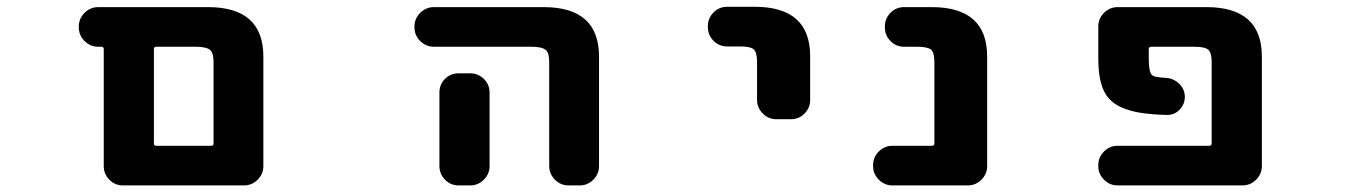

<svg xmlns="http://www.w3.org/2000/svg" viewBox="-20 -570 4040 572"><path d="M346.7 -17.6Q322.3 -17.6 305.7 -34.7Q289.1 -51.8 289.1 -75.2V-423.8Q289.1 -430.7 281.2 -430.7H272.5Q249 -430.7 231.9 -447.8Q214.8 -464.8 214.8 -488.3V-491.2Q214.8 -514.6 231.9 -531.7Q249 -548.8 272.5 -548.8H599.6Q764.6 -548.8 764.6 -401.4V-75.2Q764.6 -51.8 747.6 -34.7Q730.5 -17.6 707 -17.6ZM609.4 -135.7Q616.2 -135.7 616.2 -142.6V-384.8Q616.2 -412.1 606.4 -420.9Q594.7 -430.7 564.5 -430.7H445.3Q438.5 -430.7 438.5 -423.8V-142.6Q438.5 -135.7 445.3 -135.7Z M1673.8 -17.6Q1650.4 -17.6 1633.3 -34.7Q1616.2 -51.8 1616.2 -75.2V-384.8Q1616.2 -412.1 1606.4 -420.9Q1594.7 -430.7 1564.5 -430.7H1272.5Q1249 -430.7 1231.9 -447.8Q1214.8 -464.8 1214.8 -488.3V-491.2Q1214.8 -514.6 1231.9 -531.7Q1249 -548.8 1272.5 -548.8H1599.6Q1764.6 -548.8 1764.6 -401.4V-75.2Q1764.6 -51.8 1747.6 -34.7Q1730.5 -17.6 1707 -17.6ZM1346.7 -17.6Q1322.3 -17.6 1305.7 -34.7Q1289.1 -51.8 1289.1 -75.2V-293.9Q1289.1 -318.4 1305.7 -335Q1322.3 -351.6 1346.7 -351.6H1380.9Q1404.3 -351.6 1421.4 -335Q1438.5 -318.4 1438.5 -293.9V-75.2Q1438.5 -51.8 1421.4 -34.7Q1404.3 -17.6 1380.9 -17.6Z M2293 -214.8Q2269.5 -214.8 2252.4 -231.9Q2235.4 -249 2235.4 -272.5V-385.7Q2235.4 -414.1 2225.6 -422.9Q2215.8 -431.6 2185.5 -431.6H2146.5Q2122.1 -431.6 2105.5 -448.7Q2088.9 -465.8 2088.9 -489.3V-492.2Q2088.9 -515.6 2105.5 -532.7Q2122.1 -549.8 2146.5 -549.8H2228.5Q2393.6 -549.8 2393.6 -402.3V-272.5Q2393.6 -249 2377 -231.9Q2360.4 -214.8 2335.9 -214.8Z M2638.7 -17.6Q2615.2 -17.6 2598.1 -34.7Q2581.1 -51.8 2581.1 -75.2V-78.1Q2581.1 -101.6 2598.1 -118.7Q2615.2 -135.7 2638.7 -135.7H2755.9Q2763.7 -135.7 2763.7 -142.6V-384.8Q2763.7 -413.1 2753.9 -421.9Q2743.2 -430.7 2712.9 -430.7H2673.8Q2649.4 -430.7 2632.8 -447.8Q2616.2 -464.8 2616.2 -488.3V-491.2Q2616.2 -514.6 2632.8 -531.7Q2649.4 -548.8 2673.8 -548.8H2755.9Q2920.9 -548.8 2920.9 -401.4V-75.2Q2920.9 -51.8 2903.8 -34.7Q2886.7 -17.6 2863.3 -17.6Z M3309.6 -17.6Q3286.1 -17.6 3269 -34.7Q3252 -51.8 3252 -75.2V-78.1Q3252 -101.6 3269 -118.7Q3286.1 -135.7 3309.6 -135.7H3582Q3589.8 -135.7 3589.8 -142.6V-384.8Q3589.8 -412.1 3580.1 -421.4Q3570.3 -430.7 3539.1 -430.7H3410.2Q3402.3 -430.7 3402.3 -423.8V-396.5Q3402.3 -351.6 3414.1 -344.7Q3420.9 -339.8 3455.1 -337.9Q3477.5 -335.9 3493.7 -319.8Q3509.8 -303.7 3509.8 -281.2Q3509.8 -258.8 3493.2 -242.2Q3478.5 -227.5 3457 -227.5Q3456.1 -227.5 3455.1 -227.5Q3383.8 -229.5 3345.7 -241.2Q3293 -255.9 3272.5 -292Q3252 -327.1 3252 -396.5V-491.2Q3252 -514.6 3269 -531.7Q3286.1 -548.8 3309.6 -548.8H3574.2Q3739.3 -548.8 3739.3 -401.4V-75.2Q3739.3 -51.8 3722.2 -34.7Q3705.1 -17.6 3681.6 -17.6Z"/></svg>

Font: Rounded Mgen+ 1mn bold
Style: Bold
Weight: 700
Designer: [Source Han Sans]
Ryoko NISHIZUKA  (kana & ideographs); Paul D. Hunt (Latin, Greek & Cyrillic); Wenlong ZHANG  (bopomofo
Version: Version 1.059.20150602